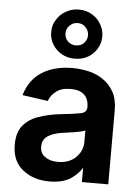

<svg xmlns="http://www.w3.org/2000/svg" viewBox="-58 -891 691 950"><g transform="rotate(5 287.5 -416.0)"><path d="M90 -29Q37 -71 37 -153Q37 -216 67 -250Q97 -285 146 -300Q192 -316 247 -322Q314 -329 349 -336Q379 -342 379 -368V-370Q379 -409 356 -430Q334 -451 290 -451Q242 -451 218 -431Q191 -412 181 -382L54 -400Q77 -478 139 -517Q200 -555 289 -555Q329 -555 369 -546Q406 -538 441 -515Q475 -492 495 -456Q515 -419 515 -365V3H384V-72H386Q368 -39 329 -12Q288 14 223 14Q143 14 90 -29ZM231 -618Q202 -634 185 -662Q168 -688 168 -723Q168 -759 185 -784Q202 -813 231 -829Q260 -846 295 -846Q331 -846 360 -829Q389 -813 405 -784Q422 -756 422 -723Q422 -690 405 -662Q388 -634 360 -618Q332 -602 295 -602Q259 -602 231 -618ZM346 -119Q379 -151 379 -196V-253Q377 -251 354 -245Q324 -239 307 -237Q283 -233 266 -231Q224 -225 196 -208Q168 -190 168 -155Q168 -120 193 -104Q217 -86 256 -86Q313 -86 346 -119ZM335 -684Q351 -700 351 -723Q351 -746 335 -762Q321 -779 295 -779Q272 -779 255 -762Q239 -746 239 -723Q239 -700 255 -684Q271 -668 295 -668Q320 -668 335 -684Z"/></g></svg>

Font: Sinter Bold
Style: Regular
Weight: 700
Foundry: Adobe & rsms
Version: Version 1.000